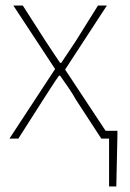

<svg xmlns="http://www.w3.org/2000/svg" viewBox="-20 -498 468 690"><path d="M372 172V0H348V-28H402V-12L398 172ZM14 0 178 -250 28 -478H62L144 -350Q156 -331 169.5 -311.5Q183 -292 196 -272H200Q214 -292 226.5 -311.5Q239 -331 252 -350L332 -478H364L214 -248L378 0H344L254 -138Q241 -161 226 -183Q211 -205 196 -226H192Q177 -205 163 -183Q149 -161 134 -138L46 0Z"/></svg>

Font: Source Sans 3
Style: Regular
Weight: 200
Designer: Paul D. Hunt
Foundry: Adobe
Version: Version 3.046;hotconv 1.0.118;makeotfexe 2.5.65603